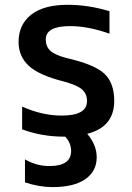

<svg xmlns="http://www.w3.org/2000/svg" viewBox="-20 -553 544 792"><path d="M196.3 218.8Q141.6 218.8 83 199.2V104.5Q132.8 132.8 185.5 131.8Q272.5 131.8 273.4 70.3Q273.4 37.1 249 10.7H244.1Q152.3 10.7 71.3 -19.5V-113.3Q154.3 -76.2 234.4 -76.2Q339.8 -76.2 338.9 -136.7Q338.9 -166 318.4 -184.1Q297.9 -202.1 243.2 -216.8Q141.6 -242.2 99.1 -281.2Q56.6 -320.3 56.6 -379.9Q56.6 -451.2 108.4 -492.2Q160.2 -533.2 258.8 -533.2Q344.7 -533.2 431.6 -506.8V-414.1Q343.8 -445.3 268.6 -445.3Q168 -445.3 168.9 -389.6Q168.9 -361.3 187.5 -343.8Q206.1 -326.2 254.9 -313.5Q370.1 -287.1 410.6 -249Q451.2 -210.9 451.2 -136.7Q451.2 -29.3 339.8 -1Q378.9 44.9 378.9 95.7Q378.9 153.3 332 186Q285.2 218.8 196.3 218.8Z"/></svg>

Font: Gen Shin Gothic Medium
Style: Regular
Weight: 500
Designer: [Source Han Sans]
Ryoko NISHIZUKA  (kana & ideographs); Paul D. Hunt (Latin, Greek & Cyrillic); Wenlong ZHANG  (bopomofo
Version: Version 1.002.20150607